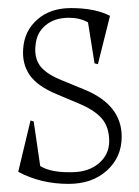

<svg xmlns="http://www.w3.org/2000/svg" viewBox="-20 -433 343 473"><path d="M24.9 -9.8 55.2 -136.2 63 -133.8 79.1 -23.9Q106.4 -7.3 158.2 -8.8Q198.7 -9.3 223.9 -31Q249 -52.7 249 -85Q249 -120.6 230.2 -141.8Q211.4 -163.1 168.9 -180.2L119.1 -201.2Q72.3 -220.7 53.2 -248Q34.2 -275.4 37.1 -313Q40 -356.9 72 -385Q104 -413.1 154.8 -413.1Q213.9 -413.1 251 -394L221.2 -274.9L212.9 -276.9L196.8 -377.9Q176.8 -389.2 149.9 -389.2Q114.7 -389.2 92.8 -371.1Q70.8 -353 67.9 -324.2Q63.5 -293.5 77.4 -272.7Q91.3 -252 130.9 -235.8L189 -211.9Q279.8 -174.3 279.8 -96.2Q279.8 -45.9 243.4 -12.9Q207 20 148.9 20Q80.1 20 24.9 -9.8Z"/></svg>

Font: Halibut Cnd Thin
Style: Regular
Weight: 250
Width: 3
Designer: Matteo Maggi
Foundry: Collletttivo
Version: Version 3.080 | FøM Fix